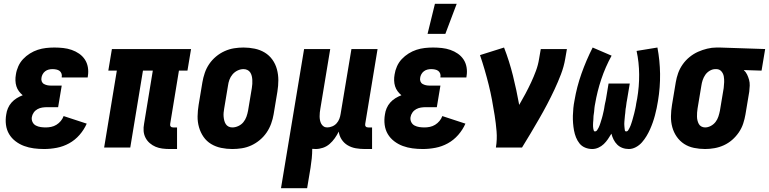

<svg xmlns="http://www.w3.org/2000/svg" viewBox="-20 -779 4061 1014"><path d="M213 8Q185 8 158.5 4.5Q132 1 107.5 -8Q83 -17 62 -33Q41 -49 28 -71Q15 -93 11.5 -120Q8 -147 13 -175Q15 -191 22 -207.5Q29 -224 41 -237.5Q53 -251 68.5 -260.5Q84 -270 100 -276Q89 -285 80 -297Q71 -309 66.5 -323.5Q62 -338 61.5 -354Q61 -370 64 -386Q67 -407 76.5 -428.5Q86 -450 102 -467Q118 -484 138 -496.5Q158 -509 179.5 -516Q201 -523 223 -525.5Q245 -528 267 -528Q290 -528 313.5 -525.5Q337 -523 358.5 -515.5Q380 -508 398 -495.5Q416 -483 428 -465Q440 -447 444 -424Q448 -401 444 -377L443 -370H306V-372Q308 -382 304.5 -391Q301 -400 294 -405Q287 -410 277 -412Q267 -414 257 -414Q247 -414 237 -411.5Q227 -409 218.5 -402.5Q210 -396 205 -386.5Q200 -377 199 -368Q197 -358 200.5 -349Q204 -340 212 -335.5Q220 -331 229 -329Q238 -327 248 -327H306L287 -213H229Q216 -213 203 -211Q190 -209 178 -202.5Q166 -196 158 -184.5Q150 -173 148 -160Q146 -146 152 -134Q158 -122 169.5 -116Q181 -110 194.5 -108Q208 -106 222 -106Q236 -106 250.5 -109Q265 -112 278 -120Q291 -128 301 -140Q311 -152 316 -166L438 -126Q424 -94 400 -66.5Q376 -39 345 -22Q314 -5 280 1.5Q246 8 213 8Z M915 8H876Q856 8 837 5.5Q818 3 801.5 -4Q785 -11 771 -23Q757 -35 748.5 -51.5Q740 -68 738.5 -87Q737 -106 741 -126L787 -406H735L668 0H530L597 -406H552L571 -520H989L970 -406H925L879 -126Q878 -122 878.5 -118Q879 -114 881.5 -111Q884 -108 887.5 -107Q891 -106 895 -106H915Z M1207 8Q1177 8 1148 2Q1119 -4 1095 -18.5Q1071 -33 1055 -56Q1039 -79 1031 -107Q1023 -135 1023.5 -164.5Q1024 -194 1029 -225L1049 -345Q1053 -369 1061.5 -394Q1070 -419 1085 -441Q1100 -463 1121 -480.5Q1142 -498 1166.5 -509Q1191 -520 1216 -524Q1241 -528 1266 -528Q1296 -528 1325 -522Q1354 -516 1378 -501.5Q1402 -487 1418.5 -464Q1435 -441 1442.5 -413Q1450 -385 1450 -355.5Q1450 -326 1445 -295L1425 -175Q1421 -151 1412 -126Q1403 -101 1388 -79Q1373 -57 1352 -39.5Q1331 -22 1307 -11Q1283 0 1257.5 4Q1232 8 1207 8ZM1207 -106Q1223 -106 1239 -113.5Q1255 -121 1265.5 -134Q1276 -147 1281.5 -162.5Q1287 -178 1290 -194L1310 -314Q1312 -325 1312.5 -336Q1313 -347 1312.5 -357.5Q1312 -368 1309.5 -378Q1307 -388 1301.5 -396.5Q1296 -405 1286.5 -409.5Q1277 -414 1266 -414Q1250 -414 1234.5 -406.5Q1219 -399 1208 -386Q1197 -373 1191.5 -357.5Q1186 -342 1184 -326L1164 -206Q1162 -195 1161 -184Q1160 -173 1161 -162.5Q1162 -152 1164.5 -142Q1167 -132 1172.5 -123.5Q1178 -115 1187 -110.5Q1196 -106 1207 -106Z M1464 215 1586 -520H1724L1672 -206Q1670 -195 1669 -185Q1668 -175 1668 -164.5Q1668 -154 1670 -144Q1672 -134 1676.5 -125.5Q1681 -117 1689 -111.5Q1697 -106 1708 -106Q1721 -106 1734.5 -111.5Q1748 -117 1757.5 -127.5Q1767 -138 1772 -151Q1777 -164 1779 -178L1836 -520H1974L1909 -126Q1908 -122 1908.5 -118Q1909 -114 1911.5 -111Q1914 -108 1917.5 -107Q1921 -106 1925 -106H1945V8H1906Q1882 8 1859 4Q1836 0 1816.5 -11.5Q1797 -23 1784.5 -42Q1772 -61 1769 -84Q1760 -66 1748 -49Q1736 -32 1720.5 -18.5Q1705 -5 1685.5 1.5Q1666 8 1647 8Q1642 8 1638 7.5Q1634 7 1629 7Q1629 32 1626.5 57Q1624 82 1620 107L1602 215Z M2213 8Q2185 8 2158.5 4.5Q2132 1 2107.5 -8Q2083 -17 2062 -33Q2041 -49 2028 -71Q2015 -93 2011.5 -120Q2008 -147 2013 -175Q2015 -191 2022 -207.5Q2029 -224 2041 -237.5Q2053 -251 2068.5 -260.5Q2084 -270 2100 -276Q2089 -285 2080 -297Q2071 -309 2066.5 -323.5Q2062 -338 2061.5 -354Q2061 -370 2064 -386Q2067 -407 2076.5 -428.5Q2086 -450 2102 -467Q2118 -484 2138 -496.5Q2158 -509 2179.5 -516Q2201 -523 2223 -525.5Q2245 -528 2267 -528Q2290 -528 2313.5 -525.5Q2337 -523 2358.5 -515.5Q2380 -508 2398 -495.5Q2416 -483 2428 -465Q2440 -447 2444 -424Q2448 -401 2444 -377L2443 -370H2306V-372Q2308 -382 2304.5 -391Q2301 -400 2294 -405Q2287 -410 2277 -412Q2267 -414 2257 -414Q2247 -414 2237 -411.5Q2227 -409 2218.5 -402.5Q2210 -396 2205 -386.5Q2200 -377 2199 -368Q2197 -358 2200.5 -349Q2204 -340 2212 -335.5Q2220 -331 2229 -329Q2238 -327 2248 -327H2306L2287 -213H2229Q2216 -213 2203 -211Q2190 -209 2178 -202.5Q2166 -196 2158 -184.5Q2150 -173 2148 -160Q2146 -146 2152 -134Q2158 -122 2169.5 -116Q2181 -110 2194.5 -108Q2208 -106 2222 -106Q2236 -106 2250.5 -109Q2265 -112 2278 -120Q2291 -128 2301 -140Q2311 -152 2316 -166L2438 -126Q2424 -94 2400 -66.5Q2376 -39 2345 -22Q2314 -5 2280 1.5Q2246 8 2213 8ZM2238 -600 2277 -759H2392L2332 -600Z M2599 0Q2606 -43 2602.5 -85.5Q2599 -128 2592.5 -169Q2586 -210 2578.5 -250.5Q2571 -291 2561 -331Q2551 -371 2539.5 -410.5Q2528 -450 2515 -488L2642 -528Q2670 -456 2689 -379.5Q2708 -303 2722 -225Q2739 -254 2755 -284Q2771 -314 2785 -344Q2799 -374 2810.5 -405Q2822 -436 2827 -468L2836 -520H2974L2965 -468Q2958 -427 2942.5 -386.5Q2927 -346 2908.5 -306.5Q2890 -267 2869.5 -228Q2849 -189 2827 -151Q2805 -113 2782.5 -75Q2760 -37 2737 0Z M3108 8Q3088 8 3070 0.5Q3052 -7 3040.5 -21.5Q3029 -36 3022 -53.5Q3015 -71 3011.5 -90Q3008 -109 3006.5 -128.5Q3005 -148 3005.5 -168Q3006 -188 3008 -208Q3010 -228 3014 -248Q3026 -320 3051 -390.5Q3076 -461 3110 -528L3210 -485Q3177 -425 3155.5 -360.5Q3134 -296 3123 -231Q3122 -226 3121 -220.5Q3120 -215 3119.5 -209.5Q3119 -204 3118.5 -198.5Q3118 -193 3117.5 -187.5Q3117 -182 3116 -177Q3115 -172 3114.5 -166.5Q3114 -161 3114 -155.5Q3114 -150 3113.5 -144.5Q3113 -139 3112.5 -133.5Q3112 -128 3112 -122.5Q3112 -117 3112 -112Q3112 -107 3113 -101.5Q3114 -96 3115.5 -90.5Q3117 -85 3122 -85Q3129 -85 3133.5 -91.5Q3138 -98 3141 -104Q3144 -110 3146.5 -116.5Q3149 -123 3151 -129.5Q3153 -136 3155 -142.5Q3157 -149 3159 -155.5Q3161 -162 3162.5 -168.5Q3164 -175 3165.5 -181.5Q3167 -188 3168.5 -194.5Q3170 -201 3171 -207.5Q3172 -214 3173 -220.5Q3174 -227 3175.5 -233.5Q3177 -240 3178.5 -246.5Q3180 -253 3181 -260L3194 -338H3306L3293 -260Q3292 -254 3291 -248.5Q3290 -243 3289 -237.5Q3288 -232 3287.5 -226Q3287 -220 3286 -214.5Q3285 -209 3284 -203.5Q3283 -198 3283 -192.5Q3283 -187 3282 -181Q3281 -175 3280.5 -169.5Q3280 -164 3279.5 -158.5Q3279 -153 3278.5 -147.5Q3278 -142 3277.5 -136Q3277 -130 3277 -124.5Q3277 -119 3277.5 -113.5Q3278 -108 3278.5 -102.5Q3279 -97 3280 -91Q3281 -85 3287 -85Q3294 -85 3298 -91.5Q3302 -98 3305 -104Q3308 -110 3310.5 -116.5Q3313 -123 3315 -129.5Q3317 -136 3319 -142Q3321 -148 3322.5 -154.5Q3324 -161 3326 -167.5Q3328 -174 3329.5 -180.5Q3331 -187 3332.5 -193.5Q3334 -200 3335.5 -206.5Q3337 -213 3338 -219.5Q3339 -226 3340 -232.5Q3341 -239 3342.5 -245.5Q3344 -252 3345 -258Q3356 -322 3355.5 -386Q3355 -450 3342 -510L3452 -528Q3465 -460 3466 -389Q3467 -318 3455 -246Q3452 -227 3448 -208Q3444 -189 3439 -170Q3434 -151 3427.5 -132.5Q3421 -114 3413 -96Q3405 -78 3394.5 -60.5Q3384 -43 3370.5 -27.5Q3357 -12 3338.5 -2Q3320 8 3301 8Q3283 8 3267 2Q3251 -4 3239.5 -15.5Q3228 -27 3220.5 -42Q3213 -57 3209 -73Q3200 -58 3190.5 -44Q3181 -30 3168.5 -18Q3156 -6 3140 1Q3124 8 3108 8Z M3704 8Q3674 8 3645 2Q3616 -4 3593 -19Q3570 -34 3554 -57Q3538 -80 3530.5 -107.5Q3523 -135 3523.5 -165Q3524 -195 3529 -225L3549 -345Q3553 -369 3561.5 -393Q3570 -417 3585.5 -439Q3601 -461 3622 -478Q3643 -495 3666.5 -505.5Q3690 -516 3715 -522Q3740 -528 3764 -528H3781L4021 -520L4002 -406L3908 -409Q3919 -399 3925.5 -385.5Q3932 -372 3936 -357.5Q3940 -343 3939.5 -327Q3939 -311 3937 -295L3917 -175Q3913 -151 3905 -126.5Q3897 -102 3882 -80Q3867 -58 3847 -40.5Q3827 -23 3803 -12Q3779 -1 3753.5 3.5Q3728 8 3704 8ZM3704 -106Q3719 -106 3734 -114Q3749 -122 3759 -135Q3769 -148 3774 -163.5Q3779 -179 3782 -194L3802 -314Q3804 -330 3804.5 -345.5Q3805 -361 3802.5 -375.5Q3800 -390 3790.5 -401.5Q3781 -413 3765 -414H3758Q3743 -414 3728.5 -405.5Q3714 -397 3705 -384Q3696 -371 3691 -356Q3686 -341 3684 -326L3664 -206Q3662 -195 3661.5 -184.5Q3661 -174 3661 -163.5Q3661 -153 3663.5 -143Q3666 -133 3670.5 -124.5Q3675 -116 3684 -111Q3693 -106 3704 -106Z"/></svg>

Font: Iosevka Heavy
Style: Italic
Weight: 900
Italic angle: -9°
Monospace: yes
Designer: Belleve Invis
Foundry: Belleve Invis
Version: Version 32.5.0; ttfautohint (v1.8.4)